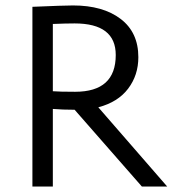

<svg xmlns="http://www.w3.org/2000/svg" viewBox="-20 -685 635 705"><path d="M99 0V-660Q216 -665 248 -665Q358 -665 423 -615.5Q488 -566 488 -475Q488 -409 450.5 -359.5Q413 -310 341 -291L594 0H501L254 -282Q210 -282 174 -285V0ZM254 -599Q222 -599 174 -597V-350Q198 -348 256 -348Q405 -348 405 -483Q405 -599 254 -599Z"/></svg>

Font: Quattrocento Sans
Style: Regular
Weight: 400
Designer: Pablo Impallari
Foundry: Pablo Impallari, Igino Marini, Brenda Gallo
Version: Version 2.000